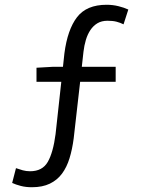

<svg xmlns="http://www.w3.org/2000/svg" viewBox="-20 -688 590 805"><path d="M31 79Q46 86 67 91.5Q88 97 114 97Q158 97 189 82Q220 67 240 40Q260 13 271.5 -24.5Q283 -62 289 -108L316 -345H465V-408H323L330 -471Q333 -497 340 -520.5Q347 -544 359 -562Q371 -580 388.5 -590.5Q406 -601 431 -601Q453 -601 468.5 -597Q484 -593 498 -586L518 -648Q501 -656 477 -662Q453 -668 427 -668Q343 -668 303 -616Q263 -564 250 -464L244 -408H203L133 -404V-345H237L213 -126Q203 -49 180.5 -9.5Q158 30 106 30Q90 30 75.5 26Q61 22 47 17Z"/></svg>

Font: Codetta
Style: Regular
Weight: 400
Italic angle: -11°
Designer: Ulrich Proeller
Foundry: PROSA GmbH
Version: Version 2.00;September 29, 2018;FontCreator 11.5.0.2427 64-b